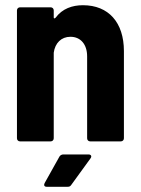

<svg xmlns="http://www.w3.org/2000/svg" viewBox="-20 -542 539 736"><path d="M298 -522C257 -522 219 -509 193 -474C189 -470 186 -471 186 -475V-502C186 -509 181 -514 174 -514H57C50 -514 45 -509 45 -502V-12C45 -5 50 0 57 0H174C181 0 186 -5 186 -12V-340C191 -377 215 -401 250 -401C289 -401 314 -372 314 -326V-12C314 -5 319 0 326 0H443C450 0 455 -5 455 -12V-346C455 -456 396 -522 298 -522ZM159 174H239C245 174 249 173 253 167L327 65C333 57 329 50 319 50H223C217 50 211 53 208 58L151 160C147 168 150 174 159 174Z"/></svg>

Font: Barlow Semi Condensed
Style: Bold
Weight: 700
Width: 4
Designer: Jeremy Tribby
Foundry: Tribby Type
Version: Version 1.422;hotconv 1.0.109;makeotfexe 2.5.65596